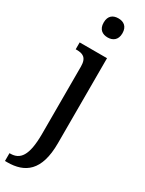

<svg xmlns="http://www.w3.org/2000/svg" viewBox="-266 -791 804 1064"><g transform="rotate(30 136.0 -259.5)"><path d="M142 -637C174 -637 202 -654 202 -698C202 -743 174 -759 142 -759C109 -759 82 -743 82 -698C82 -654 109 -637 142 -637ZM-8 240H6C118 240 197 187 197 8V-536H22V-492H28C65 -492 95 -483 95 -424V7C95 148 59 190 -3 190H-8Z"/></g></svg>

Font: Noto Serif Devanagari Condensed Medium
Style: Regular
Weight: 500
Width: 3
Designer: Universal Thirst, Indian Type Foundry and the Monotype Design Team
Foundry: Monotype Imaging Inc.
Version: Version 2.004